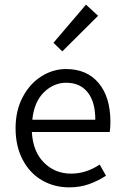

<svg xmlns="http://www.w3.org/2000/svg" viewBox="-20 -794 532 826"><path d="M452 -226H117Q122 -141 169.5 -94Q217 -47 286 -47Q350 -47 409 -86L436 -38Q400 -15 362 -1.5Q324 12 277 12Q213 12 160.5 -18.5Q108 -49 77.5 -107Q47 -165 47 -242Q47 -318 77.5 -376Q108 -434 158 -465.5Q208 -497 264 -497Q354 -497 404.5 -436.5Q455 -376 455 -270Q455 -244 452 -226ZM390 -279Q390 -356 357 -397Q324 -438 265 -438Q211 -438 169 -397Q127 -356 119 -279ZM210 -610 350 -774 402 -726 248 -573Z"/></svg>

Font: Assistant-zap
Style: zap
Weight: 400
Designer: Hebrew By Ben Nathan, Latin by Paul Hunt
Version: Version 2.001